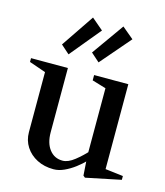

<svg xmlns="http://www.w3.org/2000/svg" viewBox="-124 -870 841 976"><g transform="rotate(15 296.0 -382.5)"><path d="M249 16Q200 16 162 -3.5Q124 -23 102 -57Q80 -91 80 -134V-465L94 -445L-7 -480V-500H187V-162Q187 -105 213 -71.5Q239 -38 282 -38Q311 -38 344.5 -64.5Q378 -91 406 -122L398 -99V-465L412 -446L325 -472V-500H505V-39L491 -55L599 -42V-22L415 16L405 8L399 -80L407 -72Q386 -50 359.5 -30Q333 -10 304.5 3Q276 16 249 16ZM330 -568 285 -608 405 -777 466 -726ZM172 -568 127 -608 244 -781 305 -729Z"/></g></svg>

Font: Wittgenstein Medium
Style: Regular
Weight: 500
Designer: Jörg Drees
Foundry: Jörg Drees
Version: Version 1.500